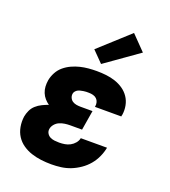

<svg xmlns="http://www.w3.org/2000/svg" viewBox="-142 -884 885 997"><g transform="rotate(20 300.0 -386.0)"><path d="M256 8Q227 8 199 4.5Q171 1 145 -7.5Q119 -16 96.5 -31.5Q74 -47 59.5 -69.5Q45 -92 40 -120Q35 -148 39 -177Q42 -194 50 -211.5Q58 -229 72.5 -242Q87 -255 104.5 -263.5Q122 -272 139 -278Q126 -287 115 -299.5Q104 -312 97.5 -328Q91 -344 90 -361.5Q89 -379 92 -397Q96 -419 107.5 -440.5Q119 -462 137.5 -477.5Q156 -493 178 -503Q200 -513 222.5 -518.5Q245 -524 268 -526Q291 -528 313 -528Q340 -528 366 -525Q392 -522 416 -514Q440 -506 460.5 -492Q481 -478 495 -457.5Q509 -437 514 -411.5Q519 -386 515 -360Q514 -357 513.5 -354.5Q513 -352 513 -350H367Q367 -351 367.5 -351.5Q368 -352 368 -353Q370 -365 367 -376Q364 -387 356 -394.5Q348 -402 336.5 -405Q325 -408 313 -408Q306 -408 298.5 -408Q291 -408 283.5 -406.5Q276 -405 268.5 -403.5Q261 -402 254 -398.5Q247 -395 241.5 -388.5Q236 -382 235 -375Q233 -363 238 -352Q243 -341 252.5 -335Q262 -329 273.5 -327Q285 -325 297 -325H363L345 -216H279Q265 -216 250.5 -214Q236 -212 221.5 -206Q207 -200 196.5 -187.5Q186 -175 184 -161Q182 -148 188.5 -137Q195 -126 206 -120.5Q217 -115 230 -113.5Q243 -112 256 -112Q271 -112 286.5 -114.5Q302 -117 316 -124.5Q330 -132 340.5 -144.5Q351 -157 354 -172H499Q494 -146 482.5 -120.5Q471 -95 453 -73.5Q435 -52 411 -35.5Q387 -19 361.5 -9Q336 1 309 4.5Q282 8 256 8ZM321 -570 262 -630 427 -780 505 -700Z"/></g></svg>

Font: Iosevka Etoile Heavy Oblique
Style: Regular
Weight: 900
Italic angle: -9°
Designer: Belleve Invis
Foundry: Belleve Invis
Version: Version 15.5.2; ttfautohint (v1.8.4)